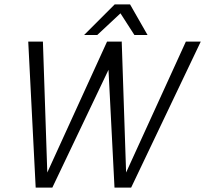

<svg xmlns="http://www.w3.org/2000/svg" viewBox="-20 -857 937 877"><path d="M196 -69 469 -667H537L219 0H143L109 -667H176ZM556 -69 829 -667H897L579 0H503L469 -667H536ZM504 -837H574L654 -697H594ZM574 -837 424 -697H364L504 -837Z"/></svg>

Font: Epunda Sans Light
Style: Italic
Weight: 300
Italic angle: -12.0243°
Designer: Simon Atzbach
Foundry: typofactur
Version: Version 2.204